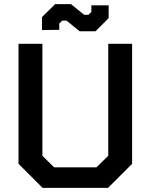

<svg xmlns="http://www.w3.org/2000/svg" viewBox="-20 -913 732 933"><path d="M70 -117V-700H186V-156L243 -100H449L506 -156V-700H622V-117L505 0H187ZM303 -813H283L268 -799V-768L184 -767V-830L248 -893H325L389 -841H410L424 -855V-887H508V-825L444 -761H367Z"/></svg>

Font: Chakra Petch SemiBold
Style: Regular
Weight: 600
Designer: Katatrad Aksorn Co.,Ltd.
Foundry: Cadson Demak Co.,Ltd.
Version: Version 1.000; ttfautohint (v1.6)